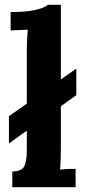

<svg xmlns="http://www.w3.org/2000/svg" viewBox="-20 -775 361 795"><path d="M296 -491V-381L232 -335V-161Q232 -118 229 -73Q261 -76 293 -76V0H31V-65Q69 -65 80 -86Q91 -107 91 -154V-234L17 -181V-294L91 -346V-565Q91 -613 95 -652L24 -649V-725Q87 -725 126.5 -734Q166 -743 178 -755H232V-446Z"/></svg>

Font: Sumana
Style: Bold
Weight: 700
Designer: Cyreal, Alexei Vanyashin (Devanagari), Olga Karpushina (Latin)
Foundry: Cyreal
Version: Version 1.015;PS 001.015;hotconv 1.0.70;makeotf.lib2.5.58329